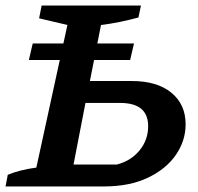

<svg xmlns="http://www.w3.org/2000/svg" viewBox="-41 -672 715 692"><path d="M-21 0 -13 -42Q30 -60 90 -68L202 -582L100 -606L109 -652H467L458 -609Q425 -600 391 -593Q357 -586 323 -582L283 -380H434Q525 -380 576.5 -338Q628 -296 628 -224Q628 -165 593 -114Q558 -63 492 -31.5Q426 0 333 0ZM224 -79H380Q431 -92 462 -130Q493 -168 493 -217Q493 -301 392 -301H267ZM77 -515.4H442L428 -455.7H63Z"/></svg>

Font: Piazzolla SemiBold
Style: Italic
Weight: 600
Italic angle: -11.3°
Designer: Juan Pablo del Peral
Foundry: Huerta Tipografica
Version: Version 1.330